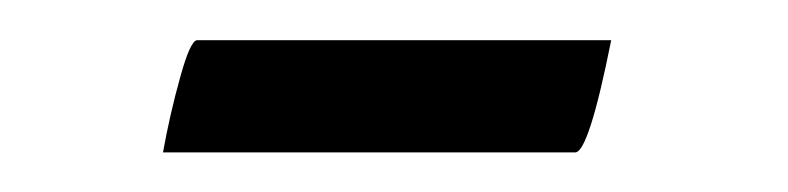

<svg xmlns="http://www.w3.org/2000/svg" viewBox="-20 -252 394 96"><path d="M285.6 -231.9H78.6Q75.2 -231.9 70.1 -213.4Q64.9 -194.8 61.5 -175.8H267.6Q274.4 -175.8 285.6 -231.9Z"/></svg>

Font: Radley
Style: Italic
Weight: 400
Italic angle: -12°
Designer: Vernon Adams
Foundry: Vernon Adams
Version: Version 1.003; ttfautohint (v1.6)